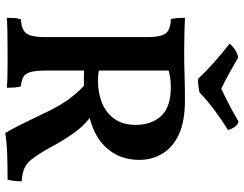

<svg xmlns="http://www.w3.org/2000/svg" viewBox="-119 -805 933 735"><g transform="rotate(90 347.5 -437.5)"><path d="M489 9Q472 -21 460 -44.5Q448 -68 438 -89.5Q428 -111 416 -135Q399 -172 383 -199Q367 -226 347 -251Q327 -276 296 -304L331 -293Q304 -292 283 -292Q262 -292 239 -293L242 -351Q257 -348 267.5 -347Q278 -346 289 -346Q336 -346 374 -361.5Q412 -377 435 -409Q458 -441 458 -490Q458 -551 424 -588Q390 -625 313 -625Q294 -625 278 -622.5Q262 -620 244 -615L250 -636V-150Q250 -110 255.5 -89Q261 -68 274.5 -60.5Q288 -53 310 -51Q314 -42 315 -27Q316 -12 316 3Q296 1 270 0.5Q244 0 219.5 0Q195 0 179 0Q148 0 111 0.5Q74 1 48 3Q48 -13 49 -26.5Q50 -40 54 -51Q81 -53 95.5 -61Q110 -69 116 -89Q122 -109 122 -146V-531Q122 -569 116 -588.5Q110 -608 95.5 -616Q81 -624 53 -625Q50 -637 49 -652Q48 -667 48 -679Q67 -678 105.5 -677Q144 -676 184 -676Q222 -676 268.5 -677.5Q315 -679 364 -679Q444 -679 494 -656Q544 -633 568 -593Q592 -553 592 -505Q592 -452 569.5 -411.5Q547 -371 506.5 -345.5Q466 -320 411 -310L422 -322Q451 -300 470 -278Q489 -256 509 -224.5Q529 -193 557 -141Q576 -110 590.5 -91.5Q605 -73 624 -64.5Q643 -56 674 -54Q674 -39 672.5 -26Q671 -13 668 0Q617 0 570.5 1.5Q524 3 489 9ZM282 -729Q256 -757 222 -787.5Q188 -818 147 -850Q156 -861 169 -870Q182 -879 200 -883Q227 -867 259.5 -849Q292 -831 320 -818Q335 -825 359 -837Q383 -849 406.5 -862Q430 -875 445 -884Q459 -881 467 -868Q475 -855 478 -844Q442 -822 403 -793Q364 -764 334 -735Q322 -732 308.5 -730.5Q295 -729 282 -729Z"/></g></svg>

Font: Vollkorn SemiBold
Style: Regular
Weight: 600
Designer: Friedrich Althausen
Foundry: Friedrich Althausen
Version: Version 5.000